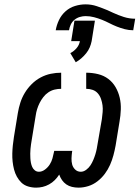

<svg xmlns="http://www.w3.org/2000/svg" viewBox="-20 -854 641 882"><path d="M341 8Q325 8 310.5 4.5Q296 1 284.5 -7Q273 -15 265 -26.5Q257 -38 252 -52Q243 -38 231.5 -26.5Q220 -15 205.5 -7Q191 1 176 4.5Q161 8 146 8Q127 8 109 2.5Q91 -3 78.5 -15Q66 -27 57.5 -42.5Q49 -58 44.5 -75.5Q40 -93 38 -111.5Q36 -130 36.5 -149Q37 -168 39 -187Q41 -206 44 -225L62 -335Q66 -359 73.5 -382.5Q81 -406 94 -427.5Q107 -449 125.5 -467.5Q144 -486 166.5 -498Q189 -510 213 -515Q237 -520 261 -520V-446Q246 -446 231 -442.5Q216 -439 202.5 -430Q189 -421 179 -408Q169 -395 162 -381Q155 -367 150.5 -352.5Q146 -338 144 -323L126 -213Q124 -202 122.5 -191Q121 -180 120 -169.5Q119 -159 119 -148.5Q119 -138 119.5 -127.5Q120 -117 122 -106.5Q124 -96 128 -87Q132 -78 140 -71.5Q148 -65 159 -65Q173 -65 186.5 -75Q200 -85 208.5 -98.5Q217 -112 221 -126.5Q225 -141 228 -156L229 -161H312L311 -156Q309 -141 308.5 -126.5Q308 -112 311.5 -98.5Q315 -85 325.5 -75Q336 -65 351 -65Q364 -65 376 -74Q388 -83 395.5 -94.5Q403 -106 408.5 -119Q414 -132 418 -145Q422 -158 424.5 -171Q427 -184 429 -197L448 -307Q450 -323 451.5 -339Q453 -355 451 -370Q449 -385 444 -399.5Q439 -414 429.5 -425Q420 -436 406 -441Q392 -446 376 -446V-520Q404 -520 430.5 -513.5Q457 -507 477.5 -491.5Q498 -476 511 -453.5Q524 -431 530 -405Q536 -379 535 -351Q534 -323 529 -295L511 -185Q507 -163 501 -140.5Q495 -118 485.5 -96.5Q476 -75 461.5 -55.5Q447 -36 427.5 -21Q408 -6 385.5 1Q363 8 341 8ZM236 -715Q240 -739 251 -762Q262 -785 281 -802Q300 -819 324.5 -826.5Q349 -834 373 -834Q400 -834 425 -825.5Q450 -817 474 -807L500 -795Q524 -784 549 -776Q574 -768 601 -768L592 -715Q572 -715 553 -720Q534 -725 516.5 -732Q499 -739 482.5 -747.5Q466 -756 448.5 -763Q431 -770 412 -775Q393 -780 373 -780Q360 -780 346.5 -776Q333 -772 322 -763Q311 -754 305 -741Q299 -728 297 -715ZM328 -568 303 -610Q319 -618 331.5 -632.5Q344 -647 347 -665H307L322 -759H416L401 -665Q398 -650 392 -636Q386 -622 376 -609.5Q366 -597 354 -586.5Q342 -576 328 -568Z"/></svg>

Font: Iosevka SS04 Extended
Style: Italic
Weight: 400
Width: 7
Italic angle: -9°
Monospace: yes
Designer: Belleve Invis
Foundry: Belleve Invis
Version: Version 19.0.0; ttfautohint (v1.8.4)